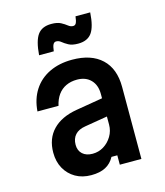

<svg xmlns="http://www.w3.org/2000/svg" viewBox="-125 -939 899 1048"><g transform="rotate(-15 325.0 -415.0)"><path d="M435 -377V-274L297 -251Q259 -245 239.5 -223.5Q220 -202 220 -167Q220 -134 241 -115Q262 -96 298 -96Q332 -96 360.5 -113.5Q389 -131 407 -161Q425 -191 425 -227V-400Q425 -450 396.5 -479.5Q368 -509 319 -509Q284 -509 256.5 -496Q229 -483 211 -458Q193 -433 185 -397H66Q71 -466 103.5 -516.5Q136 -567 192 -594Q248 -621 321 -621Q429 -621 488 -565.5Q547 -510 547 -407V0H425V-53H392Q374 -19 342 -2Q310 15 261 15Q210 15 172 -7Q134 -29 112.5 -67.5Q91 -106 91 -157Q91 -236 138.5 -285.5Q186 -335 274 -350ZM154 -691Q160 -771 184.5 -805Q209 -839 262 -839Q296 -839 315.5 -828.5Q335 -818 348 -807.5Q361 -797 375 -797Q387 -797 392.5 -808Q398 -819 401 -845H484Q479 -765 454.5 -731Q430 -697 377 -697Q343 -697 323 -708Q303 -719 290.5 -729.5Q278 -740 263 -740Q252 -740 246 -729Q240 -718 237 -691Z"/></g></svg>

Font: Martian Mono SemiCondensed Medium
Style: Regular
Weight: 500
Width: 4
Designer: Roman Shamin
Foundry: Evil Martians
Version: Version 1.000